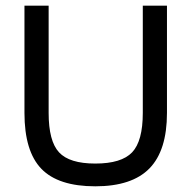

<svg xmlns="http://www.w3.org/2000/svg" viewBox="-20 -647 673 675"><path d="M482 -250V-627H567V-250Q567 -118 505.5 -55Q444 8 315 8Q185 8 125.5 -53.5Q66 -115 66 -250V-627H151V-250Q151 -151 187.5 -111.5Q224 -72 315 -72Q407 -72 444.5 -111.5Q482 -151 482 -250Z"/></svg>

Font: Blinker
Style: Regular
Weight: 400
Designer: Juergen Huber
Foundry: supertype
Version: Version 1.017;hotconv 1.0.117;makeotfexe 2.5.65602